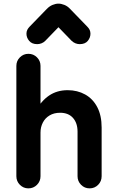

<svg xmlns="http://www.w3.org/2000/svg" viewBox="-20 -1026 644 1056"><path d="M136.2 10Q108.8 10 89.4 -9.5Q70 -29 70 -56.8V-663.5Q70 -691.2 89.4 -710.6Q108.8 -730 136.2 -730Q164 -730 183.4 -710.6Q202.8 -691.2 202.8 -663.5V-397.5L173 -410.2Q205.8 -470.5 249.6 -500.2Q293.5 -530 352 -530Q405.8 -530 448.2 -506.4Q490.8 -482.8 514.9 -436.9Q539 -391 539 -324.5V-56.8Q539 -29 519.8 -9.5Q500.5 10 472.8 10Q445.2 10 425.9 -9.5Q406.5 -29 406.5 -56.8V-302Q406.5 -349.2 381.4 -377.5Q356.2 -405.8 310.8 -405.8Q276.8 -405.8 252.5 -391.1Q228.2 -376.5 215.5 -351.6Q202.8 -326.8 202.8 -297V-56.8Q202.8 -29 183.4 -9.5Q164 10 136.2 10ZM184.8 -783.2Q155.5 -783.2 140.5 -801.2Q125.5 -819.2 125.5 -840.5Q125.5 -852.5 130.1 -861.8Q134.8 -871 142.5 -879L237 -976.5Q252 -992 269.1 -999Q286.2 -1006 301.5 -1006Q316.8 -1006 334.2 -999Q351.8 -992 366 -976.5L460.5 -879Q468.5 -871 473 -861.8Q477.5 -852.5 477.5 -840.5Q477.5 -819.2 462.9 -801.2Q448.2 -783.2 418.2 -783.2Q406.8 -783.2 395.5 -787.6Q384.2 -792 374.2 -801.2L254.8 -924.5H348.2L228.8 -801.2Q219.5 -792 207.9 -787.6Q196.2 -783.2 184.8 -783.2Z"/></svg>

Font: National Park
Style: Regular
Weight: 400
Designer: Andrea Herstowski, Ben Hoepner
Version: Version 1.009